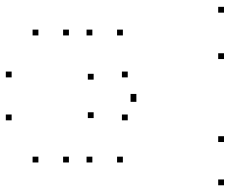

<svg xmlns="http://www.w3.org/2000/svg" viewBox="-85 -695 790 660"><g transform="rotate(90 310.0 -365.0)"><path d="M538.5 -186.9V-206.9H518.5V-186.9ZM101.8 -186.9V-206.9H81.8V-186.9ZM101.8 -82V-102H81.8V-82ZM538.5 -82V-102H518.5V-82ZM538.5 -372.4V-392.4H518.5V-372.4ZM101.8 -372.4V-392.4H81.8V-372.4ZM101.8 -267.5V-287.5H81.8V-267.5ZM538.5 -267.5V-287.5H518.5V-267.5ZM393.6 -389.1V-409.1H373.6V-389.1ZM246 -389.1V-409.1H226V-389.1ZM246 10V-10H226V10ZM393.6 10V-10H373.6V10ZM253.7 -271.9V-291.9H233.7V-271.9ZM385.9 -271.9V-291.9H365.9V-271.9ZM616.9 -720V-740H596.9V-720ZM468.2 -720V-740H448.2V-720ZM330.1 -418.8V-438.8H310.1V-418.8ZM322.9 -418.8V-438.8H302.9V-418.8ZM183 -720V-740H163V-720ZM23.5 -720V-740H3.5V-720Z"/></g></svg>

Font: Monaspace Krypton Dots Var
Style: Regular
Weight: 400
Designer: Riley Cran and the Lettermatic Team
Version: Version 1.100 (Monaspace Krypton Dots)